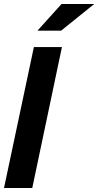

<svg xmlns="http://www.w3.org/2000/svg" viewBox="-21 -938 490 958"><path d="M286 -918H449L284 -785H166ZM-1 0 148 -703H288L140 0Z"/></svg>

Font: Rosa Sans
Style: Bold Italic
Weight: 700
Italic angle: -12°
Designer: Pentagram / MCKL
Foundry: Pentagram / MCKL
Version: Version 1.005;September 16, 2019;FontCreator 11.5.0.2425 64-